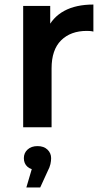

<svg xmlns="http://www.w3.org/2000/svg" viewBox="-20 -560 460 845"><path d="M82 0V-534H201V-387L187 -430Q211 -484 262.5 -512Q314 -540 391 -540V-421Q383 -423 376 -423.5Q369 -424 362 -424Q291 -424 249 -382.5Q207 -341 207 -259V0ZM96 265 132 143 145 188Q117 188 101 174Q85 160 85 136Q85 113 101.5 98Q118 83 145 83Q173 83 189 98.5Q205 114 205 136Q205 148 202 162Q199 176 189 195L157 265Z"/></svg>

Font: MOST Montserrat SemiBold
Style: Regular
Weight: 600
Designer: Julieta Ulanovsky
Foundry: Julieta Ulanovsky
Version: Version 8.000;March 11, 2024;FontCreator 15.0.0.2926 64-bit